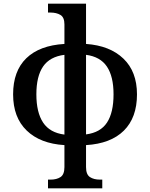

<svg xmlns="http://www.w3.org/2000/svg" viewBox="-20 -780 813 1040"><path d="M240 193H253Q287 193 308 179Q329 165 329 125V6Q198 -2 124.5 -73Q51 -144 51 -269Q51 -395 122.5 -464.5Q194 -534 329 -542V-648Q329 -686 307.5 -699Q286 -712 253 -712H240V-760H446V-542Q575 -533 648.5 -462.5Q722 -392 722 -269Q722 -143 651 -72.5Q580 -2 446 6V125Q446 165 467 179Q488 193 522 193H534V240H240ZM329 -483Q250 -473 213.5 -420Q177 -367 177 -269Q177 -171 213.5 -116Q250 -61 329 -51ZM595 -269Q595 -366 559 -419.5Q523 -473 446 -483V-52Q524 -62 559.5 -116Q595 -170 595 -269Z"/></svg>

Font: Noto Serif SemiBold
Style: Regular
Weight: 600
Designer: Monotype Design Team
Foundry: Monotype Imaging Inc.
Version: Version 1.001